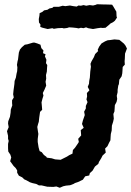

<svg xmlns="http://www.w3.org/2000/svg" viewBox="-20 -866 619 906"><path d="M262 20 246 14 231 16 203 15 194 13 177 9H164L151 2L133 -2L121 -6L105 -15L94 -20L85 -29L69 -37L61 -51V-62L54 -73L44 -83L34 -97L28 -105L33 -123L29 -136L19 -151L18 -166V-187L21 -201L18 -211V-225L13 -247L21 -266L18 -283L19 -294L27 -315L30 -334L31 -349L38 -369L37 -379V-393L45 -406L42 -421L44 -441L46 -455L48 -470L49 -484L55 -500L58 -518L61 -530L62 -548L60 -560L63 -578L65 -585L69 -618L74 -632L83 -643L97 -655L109 -657L136 -665H143L156 -661L171 -655L175 -639L185 -628L183 -615L195 -610L192 -600L199 -584L197 -568L203 -559L202 -546L201 -528L197 -512L198 -495L195 -480L198 -462L190 -443L182 -427L185 -415L180 -399L176 -383L177 -372L179 -348L169 -338L165 -310L163 -291L160 -282L156 -267L159 -246L161 -234L158 -210V-196L160 -184L162 -171L167 -153L177 -148L187 -135L199 -126L201 -122L224 -119L240 -114L266 -112L280 -119L296 -127L307 -134L322 -141L324 -158L334 -169L347 -188L352 -196L349 -211L363 -227L361 -252L375 -263L367 -281L371 -297L380 -323L377 -339L385 -354V-366L393 -384L388 -397L391 -411L390 -427L402 -440L394 -456L400 -471L401 -484L404 -500L405 -515L406 -529L409 -551L407 -565L412 -577L423 -596L429 -611L443 -625L441 -631L448 -646L459 -661L476 -671L488 -676L499 -677L520 -680L543 -678L553 -670L565 -660L572 -651L579 -637L570 -613L569 -589L568 -577L569 -561L559 -550L558 -534L557 -520L554 -506L543 -490L541 -469L538 -462L535 -442V-431L531 -414L533 -399L530 -385L522 -370L521 -354L520 -340L515 -328L517 -306L514 -292L508 -273L507 -250L503 -234L502 -221L501 -204L495 -193L487 -176L476 -165L479 -146L464 -132L458 -120L447 -102L444 -93L428 -80L417 -61L404 -49L401 -38L382 -34L371 -18L348 -7L333 -2L329 1L311 8L291 10L278 13ZM205 -729 181 -735 170 -739 171 -750 164 -760 163 -776 166 -792 167 -804 180 -810 188 -817 204 -820 213 -826 227 -829 233 -834H246H258L276 -839L288 -837L310 -840L326 -837L342 -835L350 -840L362 -839L374 -842L387 -839L403 -842L419 -840L431 -843L438 -846L467 -845H475L509 -844L515 -835L522 -823L529 -811L530 -789L532 -783L522 -768L513 -761L501 -755L496 -750L478 -735L464 -734L456 -735L441 -733L419 -729L396 -733L386 -737L374 -733L362 -735L351 -732L341 -734L323 -736L306 -737L297 -734L281 -732L274 -734L252 -733L234 -730L227 -733Z"/></svg>

Font: Winky Rough SemiBold
Style: Italic
Weight: 600
Italic angle: -8.97852°
Designer: Simon Atzbach
Foundry: typofactur
Version: Version 1.206; ttfautohint (v1.8.4.7-5d5b)